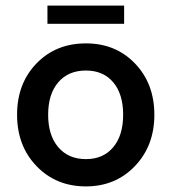

<svg xmlns="http://www.w3.org/2000/svg" viewBox="-20 -657 613 686"><path d="M287 9Q180.5 9 110.8 -63.2Q41 -135.5 41 -247Q41 -358.5 110.2 -430.2Q179.5 -502 287 -502Q393.5 -502 462.5 -430Q531.5 -358 531.5 -247Q531.5 -136 462 -63.5Q392.5 9 287 9ZM149.5 -572V-637H423.5V-572ZM287 -88.5Q349 -88.5 384.5 -131Q420 -173.5 420 -247Q420 -321 384.5 -363Q349 -405 287 -405Q224 -405 188 -362.8Q152 -320.5 152 -247Q152 -173.5 188.2 -131Q224.5 -88.5 287 -88.5Z"/></svg>

Font: HK Grotesk SemiBold
Style: Regular
Weight: 600
Designer: Alfredo Marco Pradil
Foundry: Hanken Design Co.
Version: Version 3.001;FEAKit 1.0